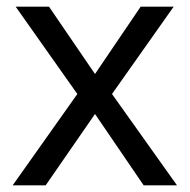

<svg xmlns="http://www.w3.org/2000/svg" viewBox="-20 -556 569 576"><path d="M212 -274 18 0H117L265 -214L411 0H511L316 -274L501 -536H402L265 -334L127 -536H27Z"/></svg>

Font: Noto Sans Newa
Style: Regular
Weight: 400
Designer: Monotype Design Team
Foundry: Monotype Imaging Inc.
Version: Version 2.007